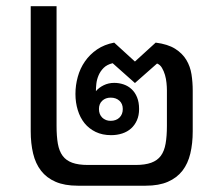

<svg xmlns="http://www.w3.org/2000/svg" viewBox="-20 -590 704 610"><path d="M370.1 -243.7Q370.1 -260.3 359.4 -270Q348.6 -279.8 331.5 -279.8Q315.4 -279.8 304.9 -270Q294.4 -260.3 294.4 -243.7Q294.4 -226.6 304.9 -216.3Q315.4 -206.1 331.5 -206.1Q348.6 -206.1 359.4 -216.3Q370.1 -226.6 370.1 -243.7ZM77.6 -570.3H159.7V-189.9Q159.7 -157.2 163.8 -133.5Q168 -109.9 179 -95Q189.9 -80.1 209.5 -73Q229 -65.9 259.3 -65.9H410.6Q440.9 -65.9 460.4 -73Q480 -80.1 491 -95Q502 -109.9 506.1 -133.5Q510.3 -157.2 510.3 -189.9V-303.2Q510.3 -313.5 509 -326.4Q507.8 -339.4 504.2 -351.8Q500.5 -364.3 494.6 -374.3Q488.8 -384.3 479 -388.2L408.7 -326.2L337.9 -389.2Q319.8 -384.8 309.3 -374.3Q298.8 -363.8 293.2 -350.6Q287.6 -337.4 286.1 -324Q284.7 -310.5 284.7 -300.3Q293.9 -311.5 309.3 -319.1Q324.7 -326.7 342.8 -326.7Q358.4 -326.7 372.8 -321.8Q387.2 -316.9 398.2 -306.6Q409.2 -296.4 415.5 -280.8Q421.9 -265.1 421.9 -243.7Q421.9 -223.1 415 -207.8Q408.2 -192.4 396.5 -181.9Q384.8 -171.4 368.4 -166Q352.1 -160.6 333 -160.6Q305.2 -160.6 283.9 -170.9Q262.7 -181.2 248.5 -198.7Q234.4 -216.3 227.1 -240.2Q219.7 -264.2 219.7 -291.5Q219.7 -319.3 227.1 -345.9Q234.4 -372.6 249.8 -394.8Q265.1 -417 288.3 -432.9Q311.5 -448.7 342.8 -454.6L408.7 -394.5L474.6 -454.6Q513.2 -449.7 536.4 -435.1Q559.6 -420.4 572 -399.7Q584.5 -378.9 588.4 -353.8Q592.3 -328.6 592.3 -302.2V-172.9Q592.3 -134.3 584.7 -102.3Q577.1 -70.3 559.6 -47.6Q542 -24.9 513.4 -12.5Q484.9 0 442.9 0H227.1Q185.1 0 156.5 -12.5Q127.9 -24.9 110.4 -47.6Q92.8 -70.3 85.2 -102.3Q77.6 -134.3 77.6 -172.9Z"/></svg>

Font: Noboto
Style: Regular
Weight: 400
Designer: Google
Version: Version 2.001101; 2014